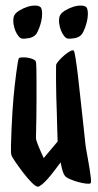

<svg xmlns="http://www.w3.org/2000/svg" viewBox="-20 -708 357 701"><path d="M250 -522.5Q252 -519.5 255.9 -495.1Q259.8 -470.7 264.2 -434.6Q268.6 -398.4 272.9 -356.4Q277.3 -314.5 281.7 -276.4Q286.1 -238.3 289.1 -208Q292 -177.7 293.9 -167Q296.9 -149.4 300.8 -128.4Q304.7 -107.4 307.6 -88.4Q310.5 -69.3 312 -55.7Q313.5 -42 310.5 -39.1Q308.6 -36.1 294.9 -37.6Q281.2 -39.1 265.1 -43.5Q249 -47.9 234.9 -54.2Q220.7 -60.5 216.8 -66.4Q212.9 -71.3 209.5 -81.1Q206.1 -90.8 201.2 -115.2Q190.4 -100.6 178.2 -84.5Q166 -68.4 154.3 -55.2Q142.6 -42 132.8 -34.2Q123 -26.4 118.2 -26.4Q110.4 -26.4 94.7 -42.5Q79.1 -58.6 63.5 -79.1Q47.9 -99.6 35.2 -118.2Q22.5 -136.7 21.5 -142.6Q19.5 -148.4 20 -174.8Q20.5 -201.2 22 -233.9Q23.4 -266.6 25.4 -299.3Q27.3 -332 29.3 -351.6Q31.2 -371.1 33.7 -395Q36.1 -418.9 39.1 -439.9Q42 -460.9 44.4 -476.6Q46.9 -492.2 48.8 -495.1Q50.8 -498 60.1 -498.5Q69.3 -499 79.6 -497.6Q89.8 -496.1 98.6 -492.7Q107.4 -489.3 110.4 -484.4Q112.3 -480.5 112.8 -459.5Q113.3 -438.5 113.3 -408.7Q113.3 -378.9 113.3 -344.2Q113.3 -309.6 112.8 -279.8Q112.3 -250 111.8 -229Q111.3 -208 111.3 -204.1Q111.3 -196.3 120.6 -173.8Q129.9 -151.4 139.6 -130.9L190.4 -191.4Q189.5 -209 189 -236.3Q188.5 -263.7 187.5 -293.9Q186.5 -324.2 185.5 -355.5Q184.6 -386.7 184.6 -412.1Q184.6 -437.5 184.6 -454.1Q184.6 -470.7 185.5 -473.6Q188.5 -479.5 197.3 -489.3Q206.1 -499 216.8 -507.8Q227.5 -516.6 236.8 -521.5Q246.1 -526.4 250 -522.5ZM130.9 -677.7Q133.8 -669.9 133.8 -657.7Q133.8 -645.5 130.9 -631.8Q127.9 -618.2 123 -605.5Q118.2 -592.8 113.3 -585Q108.4 -578.1 101.1 -574.2Q93.8 -570.3 85.9 -568.8Q78.1 -567.4 70.8 -566.9Q63.5 -566.4 59.6 -567.4Q53.7 -568.4 47.4 -576.2Q41 -584 36.1 -595.7Q31.2 -607.4 29.3 -621.1Q27.3 -634.8 30.3 -647.5Q34.2 -659.2 48.8 -668.5Q63.5 -677.7 80.1 -683.1Q96.7 -688.5 111.8 -687.5Q127 -686.5 130.9 -677.7ZM297.9 -677.7Q300.8 -669.9 300.8 -657.7Q300.8 -645.5 297.9 -631.8Q294.9 -618.2 290 -605.5Q285.2 -592.8 280.3 -585Q275.4 -578.1 268.6 -574.2Q261.7 -570.3 253.4 -568.8Q245.1 -567.4 237.8 -566.9Q230.5 -566.4 226.6 -567.4Q220.7 -568.4 214.4 -576.2Q208 -584 203.1 -595.7Q198.2 -607.4 196.3 -621.1Q194.3 -634.8 197.3 -647.5Q201.2 -659.2 215.8 -668.5Q230.5 -677.7 247.1 -683.1Q263.7 -688.5 278.8 -687.5Q293.9 -686.5 297.9 -677.7Z"/></svg>

Font: Jolly Lodger
Style: Regular
Weight: 400
Designer: Stuart Sandler
Foundry: Font Diner, Inc
Version: Version 1.000